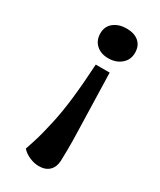

<svg xmlns="http://www.w3.org/2000/svg" viewBox="-187 -586 718 859"><g transform="rotate(30 172.0 -157.0)"><path d="M288.1 -445.8Q288.1 -409.7 261.7 -387.5Q235.4 -365.2 195.8 -365.2Q157.2 -365.2 133.5 -387Q109.9 -408.7 109.9 -444.8Q109.9 -481 136 -501.5Q162.1 -522 202.1 -522Q241.7 -522 264.9 -502.2Q288.1 -482.4 288.1 -445.8ZM243.2 25.9Q244.1 77.1 242.2 137.2Q240.7 170.4 221.4 189.2Q202.1 208 168 208Q144.5 208 119.9 197.5Q95.2 187 79.1 168.9Q95.2 121.1 102.8 94.7Q110.4 68.4 124 8.8Q137.7 -50.8 147 -130.1Q156.2 -209.5 162.1 -313H233.9Z"/></g></svg>

Font: Literata Book
Style: Bold Italic
Weight: 700
Italic angle: -3°
Designer: Latin by Veronika Burian and Jose Scaglione. Greek by Irene Vlachou. Cyrillic by Vera Evstafieva
Foundry: TypeTogether
Version: Version 1.003;PS 001.003;hotconv 1.0.88;makeotf.lib2.5.64775